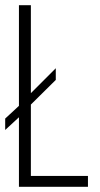

<svg xmlns="http://www.w3.org/2000/svg" viewBox="-20 -720 387 740"><path d="M195 -412 99 -317V-42H319V0H53V-268L0 -219V-263L53 -312V-700H99V-361L195 -457Z"/></svg>

Font: Bebas Neue Book
Style: Regular
Weight: 400
Designer: Ryoichi Tsunekawa
Foundry: Ryoichi Tsunekawa
Version: Version 001.003